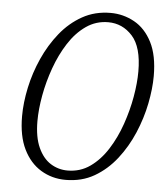

<svg xmlns="http://www.w3.org/2000/svg" viewBox="-53 -772 722 830"><g transform="rotate(5 308.5 -357.0)"><path d="M262 11Q203 11 155 -18Q107 -47 79 -104Q51 -161 51 -247Q51 -306 65 -371.5Q79 -437 107 -499.5Q135 -562 176 -613Q217 -664 271.5 -694.5Q326 -725 394 -725Q449 -725 497 -698.5Q545 -672 574 -615.5Q603 -559 603 -469Q603 -414 590 -349Q577 -284 550 -220.5Q523 -157 482 -104.5Q441 -52 386.5 -20.5Q332 11 262 11ZM267 -30Q322 -30 365 -60.5Q408 -91 440 -141.5Q472 -192 493 -252.5Q514 -313 524.5 -373Q535 -433 535 -483Q535 -589 492 -636.5Q449 -684 387 -684Q334 -684 291 -654Q248 -624 216 -574Q184 -524 162.5 -464Q141 -404 130 -343.5Q119 -283 119 -232Q119 -162 139.5 -117Q160 -72 193.5 -51Q227 -30 267 -30Z"/></g></svg>

Font: Noto Serif Condensed Light
Style: Italic
Weight: 300
Width: 3
Italic angle: -12°
Designer: Monotype Design Team
Foundry: Monotype Imaging Inc.
Version: Version 2.014; ttfautohint (v1.8.4.7-5d5b)